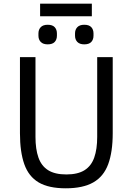

<svg xmlns="http://www.w3.org/2000/svg" viewBox="-20 -1007 718 1039"><path d="M88 -698H172V-266Q172 -200 188 -154.5Q204 -109 240.5 -86Q277 -63 339 -63Q401 -63 437.5 -86Q474 -109 490 -154.5Q506 -200 506 -266V-698H590V-286Q590 -185 565.5 -118.5Q541 -52 485 -20Q429 12 336 12Q243 12 189 -20Q135 -52 111.5 -118.5Q88 -185 88 -286ZM197 -919V-987H477V-919ZM238 -767Q213 -767 200.5 -780Q188 -793 188 -814V-826Q188 -847 200.5 -860Q213 -873 238 -873Q264 -873 276 -860Q288 -847 288 -826V-814Q288 -793 276 -780Q264 -767 238 -767ZM436 -767Q411 -767 398.5 -780Q386 -793 386 -814V-826Q386 -847 398.5 -860Q411 -873 436 -873Q462 -873 474 -860Q486 -847 486 -826V-814Q486 -793 474 -780Q462 -767 436 -767Z"/></svg>

Font: IBM Plex Sans
Style: Regular
Weight: 400
Designer: Mike Abbink, Paul van der Laan, Pieter van Rosmalen
Foundry: Bold Monday
Version: Version 3.201